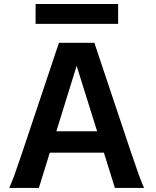

<svg xmlns="http://www.w3.org/2000/svg" viewBox="-20 -923 765 943"><path d="M88.9 -173.3 269.5 -712.9H443.4L624 -173.3Q647.5 -104 661.1 -66.4Q674.8 -28.8 687.5 0H544.4L490.2 -173.3H224.6L170.9 0H25.4Q38.6 -29.3 52 -66.4Q65.4 -103.5 88.9 -173.3ZM356.4 -599.6 256.8 -278.3H457ZM154.8 -903.3H560.1V-805.7H154.8Z"/></svg>

Font: Lesson One
Style: Bold
Weight: 700
Designer: But Ko, Victor Gaultney, Annie Olsen, Julie Remington, Don Collingsworth, Eric Hays, Becca Hirsbrunner
Version: Version 1.100